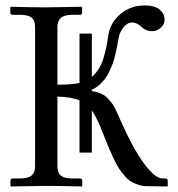

<svg xmlns="http://www.w3.org/2000/svg" viewBox="-20 -671 642 692"><path d="M311 -121.1H266.6V-309.1Q237.3 -321.8 187 -322.8V-71.3Q187 -47.9 199.7 -37.8Q212.4 -27.8 241.7 -27.8H268.1Q276.4 -27.8 276.4 -19.5V-1L274.4 1Q187.5 -1 148.4 -1L19.5 1L17.6 -1V-19.5Q17.6 -27.8 25.4 -27.8H51.8Q81.5 -27.8 94 -38.6Q106.4 -49.3 106.4 -71.3V-573.7Q106.4 -597.2 93.8 -607.4Q81.1 -617.7 51.8 -617.7H25.4Q17.1 -617.7 17.1 -626V-644.5L19 -646.5Q106 -644.5 145 -644.5L273.9 -646.5L275.9 -644.5V-626Q275.9 -617.7 268.1 -617.7H241.7Q211.9 -617.7 199.5 -606.7Q187 -595.7 187 -573.7V-365.7Q239.3 -365.7 266.6 -372.1V-549.8H311V-394Q326.2 -406.7 336.9 -424.6Q347.7 -442.4 354.2 -465.6Q360.8 -488.8 363.8 -503.9Q366.7 -519 370.6 -544.4Q377 -588.9 413.8 -620.1Q450.7 -651.4 502 -651.4Q538.1 -651.4 555.7 -636.2Q573.2 -621.1 573.2 -600.6Q573.2 -583 559.3 -570.8Q545.4 -558.6 529.3 -558.6Q505.9 -558.6 492.2 -572.3Q474.6 -589.8 455.6 -589.8Q439 -589.8 425 -572.5Q411.1 -555.2 407.2 -532.7Q404.3 -515.1 402.3 -505.1Q400.4 -495.1 396 -476.1Q391.6 -457 387.2 -444.6Q382.8 -432.1 375 -415.3Q367.2 -398.4 358.6 -387.2Q350.1 -376 337.9 -365Q325.7 -354 311 -347.7V-342.3Q323.2 -341.3 334.2 -337.4Q345.2 -333.5 353.3 -328.9Q361.3 -324.2 369.1 -315.7Q377 -307.1 382.3 -300.3Q387.7 -293.5 394.3 -280.8Q400.9 -268.1 404.5 -259.8Q408.2 -251.5 415 -235.8Q458 -137.7 498.3 -82.8Q538.6 -27.8 565.9 -27.8H576.2Q584.5 -27.8 584.5 -19.5V-1L582.5 1L510.3 0Q493.2 0 478.5 -4.9Q463.9 -9.8 452.1 -16.8Q440.4 -23.9 429.2 -37.1Q418 -50.3 409.4 -63Q400.9 -75.7 390.9 -96.7Q380.9 -117.7 373.5 -135Q366.2 -152.3 355.5 -179.7Q345.7 -204.6 340.1 -217.8Q334.5 -231 326.7 -246.6Q318.8 -262.2 311 -272.9Z"/></svg>

Font: Libertinage
Style: b
Weight: 400
Designer: OSP
Foundry: OSP
Version: Version 1.0; 2008; OFL relea